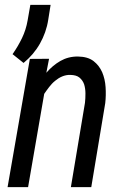

<svg xmlns="http://www.w3.org/2000/svg" viewBox="-20 -771 514 791"><path d="M178.7 -689.5 188.5 -751H105L93.8 -687C89.4 -661.1 81.5 -636.7 70.8 -614.3C59.6 -591.3 46.9 -569.3 31.7 -547.9L77.1 -511.7C104.5 -534.2 127 -560.5 144.5 -591.3C161.6 -621.6 173.3 -654.3 178.7 -689.5ZM170.9 -471.2 182.1 -528.8 103 -528.3 11.2 0H95.7L162.1 -384.3C168.5 -393.6 175.3 -403.3 182.6 -412.6C189.9 -421.9 197.8 -430.7 207 -438C215.8 -445.3 225.6 -451.7 236.3 -456.1C246.6 -460.4 258.3 -462.9 270.5 -462.4C286.6 -461.9 298.8 -458.5 307.6 -451.2C316.4 -443.8 322.8 -434.6 326.7 -423.3C330.1 -412.1 332 -399.4 332 -386.2C332 -373 331.5 -359.9 330.1 -347.7L272 0H356L413.6 -346.2C416 -367.7 416.5 -389.6 415 -412.1C413.6 -434.6 408.7 -455.1 400.9 -473.6C392.6 -492.2 380.9 -507.3 365.2 -519.5C349.1 -531.7 328.1 -537.6 301.8 -538.1C274.9 -538.6 250.5 -532.2 229 -520C207 -507.3 188 -491.2 170.9 -471.2Z"/></svg>

Font: Roboto Condensed
Style: Italic
Weight: 400
Designer: Google
Version: Version 1.000;PS 001.000;hotconv 1.0.88;makeotf.lib2.5.64775